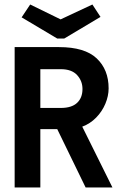

<svg xmlns="http://www.w3.org/2000/svg" viewBox="-20 -832 540 852"><path d="M45 0V-623H242Q356 -623 409 -573Q462 -523 462 -440Q462 -406 447.5 -371.5Q433 -337 406.5 -310Q380 -283 345 -270L479 0H360L234 -259H159V0ZM159 -353H250Q298 -353 322 -375.5Q346 -398 346 -437Q346 -473 322 -499Q298 -525 250 -525H159ZM390 -812 426 -757 265 -661H234L76 -755L114 -812L249 -746Z"/></svg>

Font: Inconsolata
Style: Bold
Weight: 700
Monospace: yes
Designer: Raph Levien, Cyreal, Brenton Simpson
Foundry: Raph Levien, Cyreal, Google
Version: Version 3.100; ttfautohint (v1.8.4.7-5d5b)